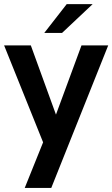

<svg xmlns="http://www.w3.org/2000/svg" viewBox="-23 -710 550 940"><path d="M193.8 -548.8 303.7 -689.9H430.7L280.8 -548.8ZM98.1 210 188 -13.2 -2.9 -487.8H127.9L251 -148.9L376 -487.8H506.8L228 210Z"/></svg>

Font: HK Grotesk Legacy
Style: Bold
Weight: 700
Designer: Alfredo Marco Pradil
Foundry: Hanken Design Co.
Version: Version 2.022;PS 002.022;hotconv 1.0.88;makeotf.lib2.5.64775